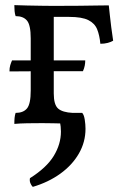

<svg xmlns="http://www.w3.org/2000/svg" viewBox="-20 -481 477 750"><path d="M36 3Q36 -11 37 -21Q38 -31 41 -40Q71 -40 85.5 -57.5Q100 -75 100 -127V-331Q100 -383 85.5 -400.5Q71 -418 41 -418Q38 -427 37 -437.5Q36 -448 36 -461Q58 -460 86 -459.5Q114 -459 142 -458.5Q170 -458 190 -458V-116Q190 -72 207 -57Q224 -42 264 -40Q267 -32 268 -21Q269 -10 269 3Q250 2 229 1.5Q208 1 187 0.5Q166 0 145 0Q114 0 86 0.5Q58 1 36 3ZM372 -310Q369 -343 359.5 -366.5Q350 -390 325 -402.5Q300 -415 250 -415H168L187 -458Q247 -458 290 -458.5Q333 -459 361.5 -459.5Q390 -460 405 -460Q407 -444 409 -422.5Q411 -401 414.5 -375.5Q418 -350 422 -322Q414 -317 401 -313.5Q388 -310 372 -310ZM108 249Q102 243 98.5 234Q95 225 97 215Q162 174 190 128Q218 82 218 33Q218 23 217 13.5Q216 4 214 -6V-40H301Q308 -33 311 -14Q314 5 314 22Q314 74 288 119Q262 164 215.5 197.5Q169 231 108 249ZM17 -202Q17 -216 20 -226Q23 -236 27 -245H313Q313 -235 311 -224.5Q309 -214 304 -203Q290 -203 257 -203Q224 -203 181.5 -203Q139 -203 95.5 -202.5Q52 -202 17 -202Z"/></svg>

Font: Vollkorn
Style: Regular
Weight: 400
Designer: Friedrich Althausen
Foundry: Friedrich Althausen
Version: Version 5.001